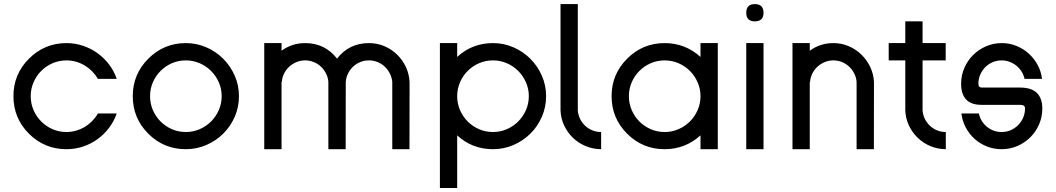

<svg xmlns="http://www.w3.org/2000/svg" viewBox="-20 -735 5219 949"><path d="M308.6 2.4Q199.7 2.4 123 -74.2Q46.4 -150.9 46.4 -259.8Q46.4 -368.2 123 -444.8Q200.2 -522 308.6 -522Q351.6 -522 390.9 -508.5Q430.2 -495.1 462.6 -471.7Q495.1 -448.2 519.5 -415.8Q543.9 -383.3 557.1 -345.2H463.9Q452.6 -364.7 436.3 -381.6Q419.9 -398.4 399.9 -410.6Q379.9 -422.9 356.7 -429.7Q333.5 -436.5 308.6 -436.5Q272 -436.5 240 -422.6Q208 -408.7 183.8 -384.5Q159.7 -360.4 145.8 -328.1Q131.8 -295.9 131.8 -259.8Q131.8 -223.1 145.8 -190.9Q159.7 -158.7 183.8 -134.5Q208 -110.4 240 -96.4Q272 -82.5 308.6 -82.5Q333.5 -82.5 356.7 -89.4Q379.9 -96.2 399.9 -108.4Q419.9 -120.6 436.3 -137.5Q452.6 -154.3 463.9 -174.3H557.1Q543.9 -136.2 519.5 -103.8Q495.1 -71.3 462.6 -47.6Q430.2 -23.9 390.9 -10.7Q351.6 2.4 308.6 2.4Z M898.4 2.4Q789.6 2.4 712.9 -74.2Q636.2 -150.9 636.2 -259.8Q636.2 -368.2 712.9 -444.8Q790 -522 898.4 -522Q952.1 -522 999.8 -501.2Q1047.4 -480.5 1083.3 -444.6Q1119.1 -408.7 1140.1 -361.1Q1161.1 -313.5 1161.1 -259.8Q1161.1 -205.6 1140.4 -158Q1119.6 -110.4 1083.7 -74.7Q1047.9 -39.1 1000 -18.3Q952.1 2.4 898.4 2.4ZM898.4 -82.5Q934.6 -82.5 966.8 -96.4Q999 -110.4 1023.2 -134.5Q1047.4 -158.7 1061.5 -190.9Q1075.7 -223.1 1075.7 -259.8Q1075.7 -295.9 1061.5 -328.1Q1047.4 -360.4 1023.2 -384.5Q999 -408.7 966.8 -422.6Q934.6 -436.5 898.4 -436.5Q861.8 -436.5 829.8 -422.6Q797.9 -408.7 773.7 -384.5Q749.5 -360.4 735.6 -328.1Q721.7 -295.9 721.7 -259.8Q721.7 -223.1 735.6 -190.9Q749.5 -158.7 773.7 -134.5Q797.9 -110.4 829.8 -96.4Q861.8 -82.5 898.4 -82.5Z M1286.1 2.4V-522H1371.6V-484.4Q1423.3 -522 1488.3 -522Q1585.9 -522 1646 -445.3Q1705.1 -522 1803.7 -522Q1844.2 -522 1879.9 -506.8Q1915.5 -491.7 1942.6 -465.3Q1969.7 -439 1986.1 -404.1Q2002.4 -369.1 2004.4 -329.6L2003.9 2.4H1918.9V-329.6Q1917 -351.6 1907.2 -371.1Q1897.5 -390.6 1882.1 -405.3Q1866.7 -419.9 1846.4 -428.2Q1826.2 -436.5 1803.7 -436.5Q1780.8 -436.5 1760.5 -428.2Q1740.2 -419.9 1724.9 -405.3Q1709.5 -390.6 1700 -371.1Q1690.4 -351.6 1689 -329.6L1688.5 2.4H1603V-329.6Q1601.6 -351.6 1591.8 -371.1Q1582 -390.6 1566.7 -405.3Q1551.3 -419.9 1531 -428.2Q1510.7 -436.5 1488.3 -436.5Q1465.3 -436.5 1445.1 -428Q1424.8 -419.4 1409.2 -405Q1393.6 -390.6 1384 -371.1Q1374.5 -351.6 1373 -329.6H1371.6V2.4Z M2416.5 2.4Q2314 2.4 2239.7 -65.9V194.3H2154.3V-522H2239.7V-453.6Q2314 -522 2416.5 -522Q2470.2 -522 2517.8 -501.2Q2565.4 -480.5 2601.3 -444.6Q2637.2 -408.7 2658.2 -361.1Q2679.2 -313.5 2679.2 -259.8Q2679.2 -205.6 2658.4 -158Q2637.7 -110.4 2601.8 -74.7Q2565.9 -39.1 2518.1 -18.3Q2470.2 2.4 2416.5 2.4ZM2416.5 -82.5Q2452.6 -82.5 2484.9 -96.4Q2517.1 -110.4 2541.3 -134.5Q2565.4 -158.7 2579.6 -190.9Q2593.8 -223.1 2593.8 -259.8Q2593.8 -295.9 2579.6 -328.1Q2565.4 -360.4 2541.3 -384.5Q2517.1 -408.7 2484.9 -422.6Q2452.6 -436.5 2416.5 -436.5Q2379.9 -436.5 2347.9 -422.6Q2315.9 -408.7 2291.7 -384.5Q2267.6 -360.4 2253.7 -328.1Q2239.7 -295.9 2239.7 -259.8Q2239.7 -223.1 2253.7 -190.9Q2267.6 -158.7 2291.7 -134.5Q2315.9 -110.4 2347.9 -96.4Q2379.9 -82.5 2416.5 -82.5Z M2951.2 2.4Q2910.6 2 2874.8 -12.9Q2838.9 -27.8 2811.8 -54Q2784.7 -80.1 2768.3 -115Q2752 -149.9 2750.5 -189.9V-714.8H2835.9V-189.9Q2837.4 -167.5 2846.9 -147.9Q2856.4 -128.4 2871.8 -113.8Q2887.2 -99.1 2907.7 -90.8Q2928.2 -82.5 2951.2 -82.5Z M3265.1 2.4Q3156.2 2.4 3079.6 -74.2Q3002.9 -150.9 3002.9 -259.8Q3002.9 -368.2 3079.6 -444.8Q3156.7 -522 3265.1 -522Q3366.7 -522 3442.4 -453.6V-522H3527.8V2.4H3442.4V-65.9Q3366.7 2.4 3265.1 2.4ZM3265.1 -82.5Q3301.3 -82.5 3333.5 -96.4Q3365.7 -110.4 3389.9 -134.5Q3414.1 -158.7 3428.2 -190.9Q3442.4 -223.1 3442.4 -259.8Q3442.4 -295.9 3428.2 -328.1Q3414.1 -360.4 3389.9 -384.5Q3365.7 -408.7 3333.5 -422.6Q3301.3 -436.5 3265.1 -436.5Q3228.5 -436.5 3196.5 -422.6Q3164.6 -408.7 3140.4 -384.5Q3116.2 -360.4 3102.3 -328.1Q3088.4 -295.9 3088.4 -259.8Q3088.4 -223.1 3102.3 -190.9Q3116.2 -158.7 3140.4 -134.5Q3164.6 -110.4 3196.5 -96.4Q3228.5 -82.5 3265.1 -82.5Z M3668.5 2.4V-522H3753.9V2.4ZM3710.9 -629.4Q3668.5 -629.4 3668.5 -671.9Q3668.5 -714.8 3710.9 -714.8Q3753.9 -714.8 3753.9 -671.9Q3753.9 -629.4 3710.9 -629.4Z M3897 2.4V-522H3982.4V-484.4Q4034.2 -522 4099.1 -522Q4139.2 -522 4174.8 -506.8Q4210.4 -491.7 4237.5 -465.3Q4264.6 -439 4281.2 -404.1Q4297.9 -369.1 4299.8 -329.6L4299.3 2.4H4213.9V-329.6Q4212.4 -351.6 4202.6 -371.1Q4192.9 -390.6 4177.5 -405.3Q4162.1 -419.9 4141.8 -428.2Q4121.6 -436.5 4099.1 -436.5Q4076.2 -436.5 4055.9 -428Q4035.6 -419.4 4020 -405Q4004.4 -390.6 3994.9 -371.1Q3985.4 -351.6 3983.9 -329.6H3982.4V2.4Z M4654.8 2.4Q4614.3 2 4578.6 -12.9Q4543 -27.8 4515.9 -54Q4488.8 -80.1 4472.4 -115Q4456.1 -149.9 4454.6 -189.9V-436.5H4372.6V-522H4454.6V-629.4H4540V-522H4654.3V-436.5H4540V-189.9Q4541.5 -167.5 4551 -147.9Q4560.5 -128.4 4575.9 -113.8Q4591.3 -99.1 4611.6 -90.8Q4631.8 -82.5 4654.8 -82.5Z M4832 -302.2H5022.5Q5077.1 -302.2 5104.5 -276.1Q5131.8 -250 5131.8 -198.2Q5131.8 -157.2 5116 -120.6Q5100.1 -84 5072.8 -56.6Q5045.4 -29.3 5008.8 -13.4Q4972.2 2.4 4931.2 2.4Q4892.1 2.4 4857.7 -11.2Q4823.2 -24.9 4796.9 -48.8Q4770.5 -72.8 4753.4 -105Q4736.3 -137.2 4731.9 -174.3H4818.4Q4822.3 -154.3 4832.5 -137.7Q4842.8 -121.1 4857.7 -108.6Q4872.6 -96.2 4891.4 -89.4Q4910.2 -82.5 4931.2 -82.5Q4955.1 -82.5 4976.1 -91.8Q4997.1 -101.1 5012.7 -116.9Q5028.3 -132.8 5037.4 -154.1Q5046.4 -175.3 5046.4 -199.2Q5046.4 -216.8 5022.9 -216.8H4830.6Q4780.3 -216.8 4755.4 -243.2Q4730.5 -269.5 4730.5 -321.3Q4730.5 -362.3 4746.3 -398.9Q4762.2 -435.5 4789.6 -462.9Q4816.9 -490.2 4853.5 -506.1Q4890.1 -522 4931.2 -522Q4969.2 -522 5003.4 -508.3Q5037.6 -494.6 5064.2 -470.7Q5090.8 -446.8 5108.4 -414.6Q5126 -382.3 5130.4 -345.2H5043.9Q5040 -364.3 5029.5 -381.1Q5019 -397.9 5003.9 -410.2Q4988.8 -422.4 4970.2 -429.4Q4951.7 -436.5 4931.2 -436.5Q4907.2 -436.5 4886.2 -427.5Q4865.2 -418.5 4849.6 -402.6Q4834 -386.7 4825 -365.7Q4815.9 -344.7 4815.9 -321.3Q4815.9 -311.5 4820.3 -306.9Q4824.7 -302.2 4832 -302.2Z"/></svg>

Font: Proletarsk
Style: Regular
Weight: 400
Designer: Peter Wiegel, original typeface by Carl Albert Fahrenwaldt 1901
Foundry: Peter Wiegel
Version: Version 1.000 2010 initial release